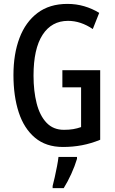

<svg xmlns="http://www.w3.org/2000/svg" viewBox="-20 -744 590 985"><path d="M300 -384H494V-27Q448 -8 401 1Q354 10 303 10Q216 10 159.5 -37.5Q103 -85 76 -168Q49 -251 49 -359Q49 -467 80 -549Q111 -631 172.5 -677.5Q234 -724 326 -724Q371 -724 412 -712Q453 -700 489 -678L456 -595Q394 -637 329 -637Q245 -637 198.5 -565.5Q152 -494 152 -356Q152 -277 168 -214Q184 -151 218.5 -114.5Q253 -78 308 -78Q335 -78 355.5 -81.5Q376 -85 396 -92V-296H300ZM375 71Q364 108 345.5 148.5Q327 189 307 221H250V210Q255 192 261 164.5Q267 137 272.5 109Q278 81 280 61H375Z"/></svg>

Font: Noto Sans Tamil ExtraCondensed Medium
Style: Regular
Weight: 500
Width: 2
Designer: Jelle Bosma - Monotype Design Team
Foundry: Monotype Imaging Inc.
Version: Version 2.004; ttfautohint (v1.8.4.7-5d5b)